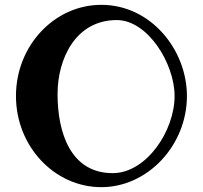

<svg xmlns="http://www.w3.org/2000/svg" viewBox="-20 -744 838 794"><path d="M702 -347C702 -202 585 -28 446 -28C271 -28 218 -197 218 -355C218 -500 292 -661 463 -661C591 -661 702 -481 702 -347ZM753 -347C753 -538 604 -724 399 -724C205 -724 46 -555 46 -347C46 -139 205 30 399 30C591 30 753 -143 753 -347Z"/></svg>

Font: Ribeye
Style: Regular
Weight: 400
Designer: Astigmatic (AOETI)
Foundry: Astigmatic (AOETI)
Version: Version 1.000